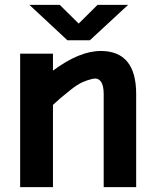

<svg xmlns="http://www.w3.org/2000/svg" viewBox="-20 -771 649 791"><path d="M198.2 0H63V-549.8H198.2V-480Q307.1 -561 395 -561Q541 -561 541 -383.8V0H407.2V-383.8Q407.2 -419.4 395.3 -435.3Q383.3 -451.2 361.6 -446.3Q339.8 -441.4 318.8 -431.9Q297.9 -422.4 270 -400.1Q242.2 -377.9 228.8 -366.5Q215.3 -355 198.2 -338.9ZM350.1 -605H257.8L101.1 -751H226.1L304.2 -673.8L381.8 -751H507.8Z"/></svg>

Font: Junction Bold
Style: Bold
Weight: 700
Designer: Caroline Hadilaksono
Foundry: Caroline Hadilaksono
Version: Version 001.001